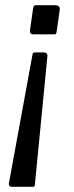

<svg xmlns="http://www.w3.org/2000/svg" viewBox="-20 -550 284 735"><path d="M196.6 -427.5Q195.6 -421.8 194 -420.2Q192.5 -418.5 187.1 -418.5H104.7Q100.3 -418.5 97.1 -422.7Q93.8 -426.8 94.8 -433.5L106.7 -518.2Q108 -525.4 110.2 -527.7Q112.3 -530 120.8 -530H190.4Q201.1 -530 205.5 -525.2Q209.9 -520.4 208.6 -511.7L196.6 -427.5ZM113.5 157.2Q113.5 161.4 111.8 163.2Q110.2 165 105.8 165H23.3Q19.4 165 16 161.1Q12.7 157.1 14.2 151.2L104.2 -340Q105.5 -346.4 107.5 -348Q109.4 -349.5 116.4 -349.5H145.5Q153.8 -349.5 158.2 -345.5Q162.6 -341.4 161.3 -333.7L113.5 157.2Z"/></svg>

Font: Libre Franklin Thin
Style: Italic
Weight: 100
Italic angle: -8°
Designer: Pablo Impallari, Rodrigo Fuenzalida, Nhung Nguyen
Foundry: Impallari Type
Version: Version 3.000